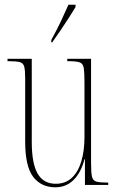

<svg xmlns="http://www.w3.org/2000/svg" viewBox="-20 -786 498 816"><path d="M215 10Q155 10 121 -34.5Q87 -79 87 -184V-453Q87 -487 83 -502.5Q79 -518 64 -522Q49 -526 16 -526H12V-536H115V-183Q115 -91 140 -48Q165 -5 217 -5Q259 -5 286 -31Q313 -57 326 -101.5Q339 -146 339 -203V-436Q339 -478 336 -497Q333 -516 318.5 -521Q304 -526 269 -526H266V-536H367V-91Q367 -52 371 -35Q375 -18 390 -14Q405 -10 438 -10H440V0H341V-109H339Q324 -52 292.5 -21Q261 10 215 10ZM198 -616Q222 -660 239 -696Q256 -732 271 -766H301V-756Q291 -739 274 -712.5Q257 -686 238 -658Q219 -630 202 -606H198Z"/></svg>

Font: Noto Serif Display ExtraCondensed Thin
Style: Regular
Weight: 100
Width: 2
Designer: Monotype Design Team
Foundry: Monotype Imaging Inc.
Version: Version 2.009